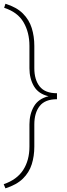

<svg xmlns="http://www.w3.org/2000/svg" viewBox="-20 -800 362 1035"><path d="M9.3 215.3 0 192.9Q71.3 168.5 105 116.2Q138.7 64 138.7 -9.8V-129.4Q138.7 -184.6 162.8 -226.3Q187 -268.1 241.7 -281.2Q187 -293.9 162.8 -335.4Q138.7 -377 138.7 -432.1V-552.7Q138.7 -625.5 106.7 -680.2Q74.7 -734.9 2.4 -757.8L9.3 -779.8Q69.3 -761.2 103.3 -727.3Q137.2 -693.4 151.1 -648.7Q165 -604 165 -552.7V-432.1Q165 -370.6 193.8 -334Q222.7 -297.4 287.1 -297.4V-265.1Q222.7 -265.1 193.8 -228.3Q165 -191.4 165 -129.4V-9.8Q165 41.5 151.1 85.7Q137.2 129.9 103.3 163.1Q69.3 196.3 9.3 215.3Z"/></svg>

Font: Vazirmatn RD UI Thin
Style: Regular
Weight: 100
Designer: Saber Rastikerdar
Foundry: Saber Rastikerdar
Version: Version 33.003